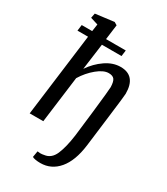

<svg xmlns="http://www.w3.org/2000/svg" viewBox="-251 -914 1107 1272"><g transform="rotate(30 302.5 -278.0)"><path d="M420 -568Q537 -568 537 -430Q537 -415 516 -247Q495 -79 486 -6Q470 119 414.5 184.5Q359 250 276 250Q256 250 238.5 247Q221 244 214 239L222 192Q234 194 244 194Q258 194 271 191Q324 185 348.5 128Q373 71 386 -25Q389 -43 409 -220.5Q429 -398 429 -418Q428 -460 415.5 -476.5Q403 -493 372 -493Q333 -493 284.5 -453Q236 -413 201 -356L155 0H51L132 -633H51L57 -679H137L145 -734L87 -752L94 -788L236 -806L258 -793L243 -679H394L388 -633H238L211 -433Q251 -492 306.5 -530Q362 -568 420 -568Z"/></g></svg>

Font: Koeln Type Serif
Style: Italic
Weight: 400
Italic angle: -8°
Designer: Eben Sorkin
Foundry: Eben Sorkin
Version: Version 2.002